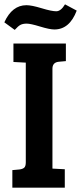

<svg xmlns="http://www.w3.org/2000/svg" viewBox="-25 -866 374 886"><path d="M94 -117V-577L37 -580V-665H279V-584L246 -581Q217 -578 217 -549V-88L274 -85V0H32V-81L65 -84Q80 -86 87 -92.5Q94 -99 94 -117ZM43 -728 -5 -763Q31 -842 97 -842Q121 -842 167 -828Q213 -814 234.5 -814Q256 -814 275 -846L329 -817Q296 -730 226 -730Q204 -730 160 -743.5Q116 -757 98.5 -757Q81 -757 70 -751.5Q59 -746 43 -728Z"/></svg>

Font: Bree Serif
Style: Regular
Weight: 400
Designer: Veronika Burian, Jos Scaglione
Foundry: TypeTogether
Version: Version 1.001